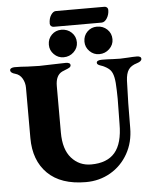

<svg xmlns="http://www.w3.org/2000/svg" viewBox="-62 -997 870 1064"><g transform="rotate(-5 373.0 -465.5)"><path d="M87 -256V-536Q87 -564 73.5 -587.5Q60 -611 35 -618Q8 -625 8 -640Q8 -647 15.5 -651Q23 -655 34 -655Q69 -655 106 -652Q152 -650 171 -650Q190 -650 242 -652Q296 -654 318 -654Q344 -654 344 -639Q344 -631 336 -626Q328 -621 315.5 -616.5Q303 -612 295 -608Q258 -590 258 -530V-272Q258 -178 301 -129.5Q344 -81 410 -81Q499 -81 542.5 -132Q586 -183 586 -291Q586 -333 587 -356L588 -431Q588 -463 587 -477Q586 -525 580.5 -550.5Q575 -576 564 -589.5Q553 -603 531 -614Q524 -618 513 -621.5Q502 -625 496 -629Q490 -633 490 -639Q490 -654 520 -654Q551 -654 583 -652L621 -651Q639 -651 665 -653Q691 -655 713 -655Q738 -655 738 -640Q738 -626 712 -618Q678 -608 664 -587Q650 -566 648 -527Q643 -406 643 -265Q643 -184 607 -120.5Q571 -57 509.5 -21.5Q448 14 373 14Q234 14 160.5 -58.5Q87 -131 87 -256ZM234 -762Q234 -795 256 -817Q278 -839 310 -839Q344 -839 367 -817Q390 -795 390 -762Q390 -731 366.5 -708.5Q343 -686 310 -686Q279 -686 256.5 -708.5Q234 -731 234 -762ZM432 -762Q432 -795 454 -817Q476 -839 508 -839Q542 -839 565 -817Q588 -795 588 -762Q588 -731 564.5 -708.5Q541 -686 508 -686Q477 -686 454.5 -708.5Q432 -731 432 -762ZM249 -878Q249 -907 261.5 -926Q274 -945 289 -945H559Q568 -945 573.5 -939.5Q579 -934 579 -926Q579 -900 566 -879.5Q553 -859 536 -859H270Q261 -859 255 -864.5Q249 -870 249 -878Z"/></g></svg>

Font: EB Garamond ExtraBold
Style: Regular
Weight: 800
Designer: Georg Duffner and Octavio Pardo
Foundry: Georg Duffner
Version: Version 1.000